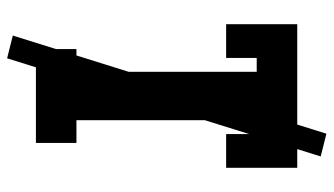

<svg xmlns="http://www.w3.org/2000/svg" viewBox="-219 -638 938 540"><g transform="rotate(90 250.0 -368.0)"><path d="M118 0V-114H182V-621H143V-535H48V-735H452V-535H357V-621H318V-114H382V0ZM144 81 80 65 356 -817 420 -801Z"/></g></svg>

Font: Iosevka Slab Heavy
Style: Regular
Weight: 900
Monospace: yes
Designer: Belleve Invis
Foundry: Belleve Invis
Version: Version 11.1.0; ttfautohint (v1.8.3)